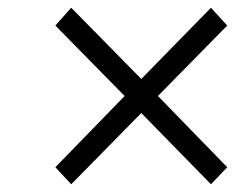

<svg xmlns="http://www.w3.org/2000/svg" viewBox="-20 -498 610 496"><path d="M123 -66 302 -250 123 -432 164 -478 345 -294 525 -478 567 -432 388 -250 567 -66 525 -22 345 -206 164 -22Z"/></svg>

Font: Lingua Franca
Style: Italic
Weight: 400
Italic angle: -13°
Version: Version 1.19